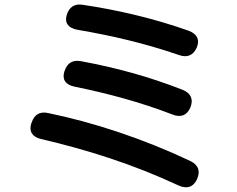

<svg xmlns="http://www.w3.org/2000/svg" viewBox="-20 -769 1040 844"><path d="M273 -702C263 -668 281 -645 321 -638C469 -613 619 -578 767 -527C803 -514 830 -526 845 -560C859 -594 847 -620 809 -634C654 -689 492 -726 343 -748C307 -754 283 -737 273 -702ZM160 -158C362 -111 565 -47 764 46C801 63 830 54 846 19C862 -17 852 -44 817 -61C608 -160 391 -231 192 -272C155 -280 131 -266 119 -230L118 -228C106 -193 121 -167 160 -158ZM308 -388C451 -359 597 -320 737 -266C774 -251 802 -261 817 -297C831 -332 820 -359 783 -374C636 -432 488 -472 336 -500C300 -507 275 -492 264 -457L263 -455C252 -420 268 -396 308 -388Z"/></svg>

Font: 寒蝉团圆体 Round
Style: Regular
Weight: 500
Designer: 寒蝉字型
Version: Version 2.700;Glyphs 3.1.1 (3135)